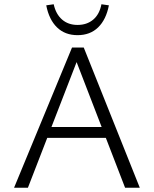

<svg xmlns="http://www.w3.org/2000/svg" viewBox="-20 -881 722 901"><path d="M567 0 327 -622H352L111 0H46L318 -658H373L636 0ZM165 -234 184 -285H483L509 -234ZM344 -716Q285 -716 247.5 -752.5Q210 -789 197 -856L232 -861Q242 -815 271 -789.5Q300 -764 344 -764Q388 -764 417.5 -789Q447 -814 456 -861L491 -856Q478 -789 440.5 -752.5Q403 -716 344 -716Z"/></svg>

Font: Ysabeau Office Light
Style: Regular
Weight: 300
Designer: Christian Thalmann (Catharsis Fonts)
Version: Version 2.001;gftools[0.9.30]; featfreeze: tnum,lnum,ss02